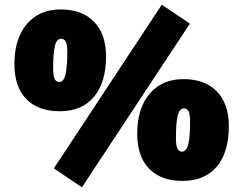

<svg xmlns="http://www.w3.org/2000/svg" viewBox="-20 -759 1014 813"><path d="M208 -46 665 -739 784 -659 327 34ZM41 -488Q41 -595 93.5 -657Q146 -719 237 -719Q328 -719 378.5 -666.5Q429 -614 429 -520Q429 -410 378 -349Q327 -288 233 -288Q141 -288 91 -340Q41 -392 41 -488ZM265 -538Q265 -568 259 -581.5Q253 -595 239 -595Q220 -595 212.5 -564.5Q205 -534 205 -470Q205 -439 211 -425.5Q217 -412 231 -412Q250 -412 257.5 -444.5Q265 -477 265 -538ZM561 -193Q561 -300 613.5 -362Q666 -424 757 -424Q848 -424 898.5 -371.5Q949 -319 949 -225Q949 -114 898 -53.5Q847 7 753 7Q661 7 611 -45Q561 -97 561 -193ZM785 -243Q785 -273 779 -286.5Q773 -300 759 -300Q740 -300 732.5 -269.5Q725 -239 725 -174Q725 -144 731 -130.5Q737 -117 751 -117Q770 -117 777.5 -149.5Q785 -182 785 -243Z"/></svg>

Font: Nunito Sans Heavy Heavy
Style: Italic
Weight: 400
Italic angle: -4.541°
Designer: Vernon Adams
Foundry: Vernon Adams
Version: Version 2.002